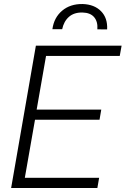

<svg xmlns="http://www.w3.org/2000/svg" viewBox="-20 -939 627 959"><path d="M35.6 0ZM477.1 -340.8H154.8L104 -50.8H475.1L466.3 0H35.6L159.2 -710.9H587.4L578.1 -659.7H210L163.1 -391.6H485.8ZM466.3 -792.5Q469.2 -830.6 450.4 -853Q431.6 -875.5 392.1 -876.5Q350.1 -877.4 324.5 -855Q298.8 -832.5 290.5 -793H241.7Q249.5 -851.1 290.3 -885.5Q331.1 -919.9 393.1 -918.9Q451.2 -917 484.6 -883.1Q518.1 -849.1 515.1 -792Z"/></svg>

Font: Roboto Light
Style: Italic
Weight: 300
Italic angle: -12°
Designer: Google
Version: Version 2.134; 2016; ttfautohint (v1.6)